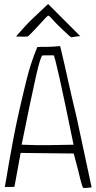

<svg xmlns="http://www.w3.org/2000/svg" viewBox="-20 -935 477 958"><path d="M280 -705Q247 -702 226.5 -701.5Q206 -701 197.5 -701Q189 -701 181 -701Q173 -701 166 -700Q133 -620 113 -539Q93 -458 76 -383Q59 -308 46.5 -241.5Q34 -175 25 -124Q16 -73 11 -41Q6 -9 4 -2Q44 -2 47.5 -2.5Q51 -3 52 -3Q63 -64 67.5 -87.5Q72 -111 83 -172L348 -169Q365 -106 370.5 -83Q376 -60 381.5 -38Q387 -16 393 0H394Q391 6 437 0V-1L362 -351Q358 -368 351 -397Q344 -426 336 -461Q328 -496 319.5 -534Q311 -572 303.5 -605.5Q296 -639 289.5 -665.5Q283 -692 280 -705ZM88 -213Q136 -451 159.5 -554.5Q183 -658 192.5 -658.5Q202 -659 220.5 -659Q239 -659 247.5 -659Q256 -659 347 -213Q215 -210 157.5 -211Q100 -212 88 -213ZM60 -753Q91 -752 100 -752Q109 -752 118 -753Q122 -754 153.5 -787.5Q185 -821 192.5 -829.5Q200 -838 208.5 -847Q217 -856 222 -857Q226 -855 233.5 -847.5Q241 -840 248 -831.5Q255 -823 293.5 -786Q332 -749 336 -749Q355 -752 367 -753.5Q379 -755 381 -754L220 -915Q176 -874 141.5 -841Q107 -808 60 -753Z"/></svg>

Font: Londrina Solid Thin
Style: Regular
Weight: 250
Designer: Marcelo Magalhaes
Foundry: Marcelo Magalhães
Version: Version 1.002